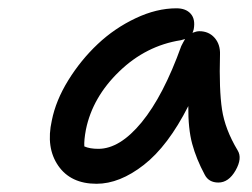

<svg xmlns="http://www.w3.org/2000/svg" viewBox="-20 -737 613 467"><path d="M214.8 -290Q151.9 -290 121.6 -334Q91.3 -377.9 106 -443.8Q115.7 -492.7 146.2 -542Q176.8 -591.3 217.8 -629.9Q258.8 -668.5 309.8 -692.6Q360.8 -716.8 409.2 -716.8Q432.1 -716.8 443.8 -703.6Q455.6 -690.4 451.2 -666Q449.7 -660.2 448.2 -657.2Q458 -661.1 464.8 -661.1Q487.8 -661.1 502 -645Q516.1 -628.9 515.1 -604Q512.7 -519 520 -470.7Q527.3 -422.4 558.1 -371.1Q569.8 -352.1 553 -322.5Q536.1 -293 511.2 -293Q487.8 -293 478 -312Q457.5 -350.1 447.5 -387Q437.5 -423.8 438 -479Q388.7 -381.8 329.8 -335.9Q271 -290 214.8 -290ZM189 -421.9Q184.1 -396 185.1 -380.9Q198.2 -375 219.2 -375Q271.5 -375 324.5 -439.5Q377.4 -503.9 420.9 -625Q425.8 -634.8 430.2 -642.1Q425.8 -640.6 419.9 -639.2Q335 -626 270 -563.2Q205.1 -500.5 189 -421.9Z"/></svg>

Font: Shantell Sans Irregular Bouncy
Style: Italic
Weight: 400
Italic angle: -11.31°
Designer: Stephen Nixon, Anya Danilova, Shantell Martin
Foundry: Arrow Type
Version: Version 1.006;[9816181b4]